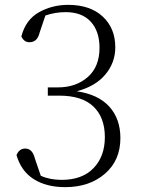

<svg xmlns="http://www.w3.org/2000/svg" viewBox="-20 -757 582 791"><path d="M249 14Q171 14 119 -19Q67 -52 48 -118Q59 -145 84 -145Q114 -145 124 -103L148 -33Q185 -16 234 -16Q319 -16 365.5 -64.5Q412 -113 412 -192Q412 -273 365 -318Q318 -363 224 -363H177V-397H219Q293 -397 341.5 -439.5Q390 -482 390 -560Q390 -628 354 -667.5Q318 -707 250 -707Q207 -707 167 -693L143 -622Q134 -583 101 -583Q79 -583 68 -607Q86 -676 140.5 -706.5Q195 -737 261 -737Q351 -737 403 -689Q455 -641 455 -562Q455 -499 414 -450Q373 -401 296 -381Q385 -368 430.5 -317.5Q476 -267 476 -188Q476 -96 412 -41Q348 14 249 14Z"/></svg>

Font: Minh Nguyen ExtraLight
Style: Regular
Weight: 250
Designer: Ryoko NISHIZUKA 西塚涼子 (kana & ideographs); Frank Grießhammer (Latin, Greek & Cyrillic); Wenlong ZHANG 张文龙 (bopomofo); San
Foundry: Adobe
Version: Version 1.100;July 7, 2023;FontCreator 14.0.0.2814 64-bit